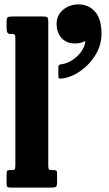

<svg xmlns="http://www.w3.org/2000/svg" viewBox="-20 -855 498 875"><path d="M37.5 -700H27.5Q18.5 -700 14.2 -706Q10 -712 10 -727V-756.5Q10 -773.5 15.8 -776.8Q21.5 -780 38 -780H173Q190 -780 195 -776.5Q200 -773 200 -755.5V-104Q200 -88.5 202 -84.2Q204 -80 215.5 -80H225Q233.5 -80 236.8 -77.2Q240 -74.5 240 -65V-23.5Q240 -7 235 -3.5Q230 0 213.5 0H30Q18.5 0 14.2 -2.8Q10 -5.5 10 -17.5V-60.5Q10 -71.5 12.2 -75.8Q14.5 -80 25.5 -80H39.5Q44 -80 47 -83.5Q50 -87 50 -103.5V-678.5Q50 -693.5 47.2 -696.8Q44.5 -700 37.5 -700ZM238 -746Q238 -786 267.8 -810.5Q297.5 -835 337.5 -835Q383.5 -835 413 -802Q442.5 -769 442.5 -701.5Q442.5 -649.5 415.2 -604.8Q388 -560 346.2 -531Q304.5 -502 261 -497Q252.5 -496 249.2 -498Q246 -500 246 -509V-549.5Q246 -556.5 249.2 -558.8Q252.5 -561 258.5 -562Q284.5 -565 308.2 -580.2Q332 -595.5 348.2 -617.2Q364.5 -639 368.5 -662Q369 -669.5 359.5 -664.5Q346 -657 321 -657Q283 -657 260.5 -681.8Q238 -706.5 238 -746Z"/></svg>

Font: Besley* Condensed
Style: Bold
Weight: 700
Width: 3
Designer: Owen Earl
Foundry: indestructible type*
Version: Version 3.000; ttfautohint (v1.8.3)